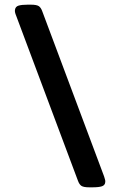

<svg xmlns="http://www.w3.org/2000/svg" viewBox="-20 -722 504 821"><path d="M362 79Q338 79 328.5 73Q319 67 313 50L49 -655Q46 -662 44.5 -668.5Q43 -675 44 -680Q46 -694 59.5 -698Q73 -702 98 -702H112Q136 -702 145.5 -696Q155 -690 161 -673L425 32Q427 39 429 45.5Q431 52 430 57Q429 70 416 74.5Q403 79 375 79Z"/></svg>

Font: Asap Semi Expanded Semi Expanded Regular
Style: Bold Italic
Weight: 700
Width: 6
Italic angle: -6°
Designer: Pablo Cosgaya
Foundry: Omnibus-Type
Version: Version 3.001; ttfautohint (v1.8.4.7-5d5b)